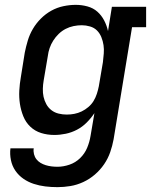

<svg xmlns="http://www.w3.org/2000/svg" viewBox="-20 -548 640 791"><path d="M217 223Q191 223 166.5 220Q142 217 119 209.5Q96 202 76.5 188.5Q57 175 43.5 155.5Q30 136 25 111.5Q20 87 23 63H119Q117 75 120 87Q123 99 130 108Q137 117 147 123Q157 129 168.5 132.5Q180 136 192 137.5Q204 139 217 139Q241 139 266 130.5Q291 122 310 103.5Q329 85 339 61Q349 37 353 12L369 -82Q355 -61 337 -43Q319 -25 297 -13.5Q275 -2 251 3Q227 8 204 8Q175 8 149.5 0Q124 -8 105 -26Q86 -44 76 -69Q66 -94 62 -120.5Q58 -147 59.5 -175Q61 -203 66 -231L82 -331Q87 -356 94.5 -381Q102 -406 115.5 -429Q129 -452 148.5 -471.5Q168 -491 191.5 -504Q215 -517 241 -522.5Q267 -528 292 -528Q317 -528 340.5 -521.5Q364 -515 381 -500Q398 -485 409 -464Q420 -443 425 -420L441 -520H582V-436H524L448 26Q443 53 434 79Q425 105 409 128.5Q393 152 371 171Q349 190 323 202Q297 214 270 218.5Q243 223 217 223ZM255 -76Q271 -76 286.5 -79Q302 -82 316.5 -89Q331 -96 344 -107Q357 -118 365.5 -132Q374 -146 379 -161.5Q384 -177 387 -192L404 -292Q406 -310 407.5 -327.5Q409 -345 406.5 -362Q404 -379 397.5 -395Q391 -411 379.5 -422.5Q368 -434 351 -439Q334 -444 317 -444Q300 -444 283 -440.5Q266 -437 250.5 -429Q235 -421 222 -408.5Q209 -396 199.5 -381Q190 -366 184.5 -350Q179 -334 177 -317L160 -217Q157 -200 156.5 -182.5Q156 -165 159.5 -149Q163 -133 171 -118.5Q179 -104 192 -94Q205 -84 221.5 -80Q238 -76 255 -76Z"/></svg>

Font: Iosevka Etoile Medium Oblique
Style: Regular
Weight: 500
Italic angle: -9°
Designer: Belleve Invis
Foundry: Belleve Invis
Version: Version 15.5.2; ttfautohint (v1.8.4)